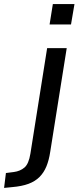

<svg xmlns="http://www.w3.org/2000/svg" viewBox="-121 -728 385 941"><path d="M122 -608 138 -708H244L227 -608ZM-101 193 -92 120 -53 115Q-22 111 -1 93Q20 75 28 25L110 -492H206L125 17Q119 57 106.5 87.5Q94 118 72.5 139.5Q51 161 18.5 173Q-14 185 -61 189Z"/></svg>

Font: Nunito Sans 10pt Condensed SemiBold
Style: Italic
Weight: 600
Width: 3
Italic angle: -9°
Designer: Vernon Adams
Foundry: Vernon Adams
Version: Version 3.101;gftools[0.9.27]